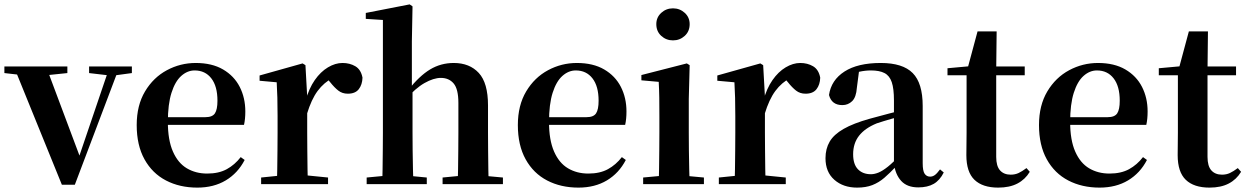

<svg xmlns="http://www.w3.org/2000/svg" viewBox="-29 -839 5680 875"><path d="M253 3 34 -536H181L344 -101H323L328 -115L471 -536H516L312 3ZM-9 -506V-536H278V-506L172 -495H88ZM377 -506V-536H572V-506L491 -495H471Z M870 16Q790 16 727.5 -16.5Q665 -49 629.5 -113Q594 -177 594 -269Q594 -359 632 -422.5Q670 -486 731.5 -519Q793 -552 863 -552Q937 -552 987.5 -522.5Q1038 -493 1063.5 -443Q1089 -393 1089 -331Q1089 -296 1083 -270H652V-305H907Q939 -305 950.5 -322.5Q962 -340 962 -380Q962 -446 934 -482Q906 -518 858 -518Q825 -518 797 -493Q769 -468 752.5 -416Q736 -364 736 -283Q736 -201 759 -148.5Q782 -96 822.5 -72Q863 -48 915 -48Q968 -48 1004.5 -68Q1041 -88 1068 -123L1086 -110Q1055 -50 1000 -17Q945 16 870 16Z M1161 0V-30L1269 -41H1356L1466 -30V0ZM1232 0Q1234 -25 1234.5 -67Q1235 -109 1235.5 -154.5Q1236 -200 1236 -235V-310Q1236 -361 1235 -394Q1234 -427 1232 -464L1154 -471V-495L1350 -550L1363 -542L1371 -399V-398V-235Q1371 -200 1371.5 -154.5Q1372 -109 1372.5 -67Q1373 -25 1374 0ZM1370 -320 1337 -381H1364Q1379 -436 1405.5 -474Q1432 -512 1465.5 -532Q1499 -552 1532 -552Q1565 -552 1590.5 -537Q1616 -522 1623 -485Q1622 -453 1606 -432.5Q1590 -412 1556 -412Q1531 -412 1513 -426Q1495 -440 1476 -464L1453 -491L1489 -485Q1447 -463 1418.5 -424.5Q1390 -386 1370 -320Z M1642 0V-30L1748 -40H1812L1916 -30V0ZM1713 0Q1714 -25 1714.5 -67Q1715 -109 1715.5 -154.5Q1716 -200 1716 -235V-748L1638 -753V-780L1838 -819L1851 -810L1848 -651V-443L1851 -429V-235Q1851 -200 1851.5 -154.5Q1852 -109 1853 -67Q1854 -25 1855 0ZM1988 0V-30L2092 -40H2154L2263 -30V0ZM2056 0Q2058 -25 2058.5 -66.5Q2059 -108 2059.5 -153.5Q2060 -199 2060 -235V-370Q2060 -433 2038.5 -458.5Q2017 -484 1980 -484Q1947 -484 1905.5 -460.5Q1864 -437 1818 -384L1789 -427H1830Q1882 -493 1931 -522.5Q1980 -552 2039 -552Q2111 -552 2153 -506.5Q2195 -461 2195 -359V-235Q2195 -199 2195.5 -153.5Q2196 -108 2196.5 -66.5Q2197 -25 2198 0Z M2607 16Q2527 16 2464.5 -16.5Q2402 -49 2366.5 -113Q2331 -177 2331 -269Q2331 -359 2369 -422.5Q2407 -486 2468.5 -519Q2530 -552 2600 -552Q2674 -552 2724.5 -522.5Q2775 -493 2800.5 -443Q2826 -393 2826 -331Q2826 -296 2820 -270H2389V-305H2644Q2676 -305 2687.5 -322.5Q2699 -340 2699 -380Q2699 -446 2671 -482Q2643 -518 2595 -518Q2562 -518 2534 -493Q2506 -468 2489.5 -416Q2473 -364 2473 -283Q2473 -201 2496 -148.5Q2519 -96 2559.5 -72Q2600 -48 2652 -48Q2705 -48 2741.5 -68Q2778 -88 2805 -123L2823 -110Q2792 -50 2737 -17Q2682 16 2607 16Z M2902 0V-30L3009 -40H3071L3179 -30V0ZM2973 0Q2974 -25 2974.5 -67Q2975 -109 2975.5 -154.5Q2976 -200 2976 -235V-308Q2976 -358 2975.5 -394Q2975 -430 2973 -466L2894 -473V-497L3101 -550L3114 -542L3110 -388V-235Q3110 -200 3110.5 -154.5Q3111 -109 3112 -67Q3113 -25 3114 0ZM3038 -655Q3007 -655 2984.5 -675.5Q2962 -696 2962 -729Q2962 -760 2984.5 -780.5Q3007 -801 3038 -801Q3069 -801 3091.5 -780.5Q3114 -760 3114 -729Q3114 -696 3091.5 -675.5Q3069 -655 3038 -655Z M3247 0V-30L3355 -41H3442L3552 -30V0ZM3318 0Q3320 -25 3320.5 -67Q3321 -109 3321.5 -154.5Q3322 -200 3322 -235V-310Q3322 -361 3321 -394Q3320 -427 3318 -464L3240 -471V-495L3436 -550L3449 -542L3457 -399V-398V-235Q3457 -200 3457.5 -154.5Q3458 -109 3458.5 -67Q3459 -25 3460 0ZM3456 -320 3423 -381H3450Q3465 -436 3491.5 -474Q3518 -512 3551.5 -532Q3585 -552 3618 -552Q3651 -552 3676.5 -537Q3702 -522 3709 -485Q3708 -453 3692 -432.5Q3676 -412 3642 -412Q3617 -412 3599 -426Q3581 -440 3562 -464L3539 -491L3575 -485Q3533 -463 3504.5 -424.5Q3476 -386 3456 -320Z M3877 16Q3814 16 3773.5 -19.5Q3733 -55 3733 -118Q3733 -161 3752 -193.5Q3771 -226 3815.5 -251.5Q3860 -277 3935 -298Q3975 -309 4024.5 -322Q4074 -335 4114 -344V-319Q4074 -309 4034 -297.5Q3994 -286 3967 -277Q3913 -255 3886 -220.5Q3859 -186 3859 -136Q3859 -90 3881 -67.5Q3903 -45 3940 -45Q3956 -45 3974.5 -52.5Q3993 -60 4017.5 -79.5Q4042 -99 4075 -135L4091 -82H4056Q4027 -51 4001.5 -29Q3976 -7 3946.5 4.5Q3917 16 3877 16ZM4156 15Q4105 15 4078 -14.5Q4051 -44 4045 -94V-97V-381Q4045 -435 4035 -464.5Q4025 -494 4002 -506Q3979 -518 3940 -518Q3914 -518 3887 -512Q3860 -506 3824 -491L3886 -516L3876 -439Q3873 -396 3854.5 -378Q3836 -360 3810 -360Q3761 -360 3749 -406Q3759 -474 3819.5 -513Q3880 -552 3985 -552Q4085 -552 4130.5 -506Q4176 -460 4176 -356V-95Q4176 -60 4185 -47Q4194 -34 4210 -34Q4221 -34 4231 -41Q4241 -48 4255 -67L4272 -53Q4254 -17 4226 -1Q4198 15 4156 15Z M4444 -496V-536H4641V-496ZM4520 16Q4449 16 4412 -19.5Q4375 -55 4375 -132Q4375 -160 4375.5 -182.5Q4376 -205 4376 -235V-496H4289V-528L4399 -538L4380 -525L4426 -696H4513L4511 -519V-509V-124Q4511 -82 4528.5 -62.5Q4546 -43 4577 -43Q4597 -43 4613 -50.5Q4629 -58 4649 -73L4664 -56Q4643 -21 4607.5 -2.5Q4572 16 4520 16Z M4982 16Q4902 16 4839.5 -16.5Q4777 -49 4741.5 -113Q4706 -177 4706 -269Q4706 -359 4744 -422.5Q4782 -486 4843.5 -519Q4905 -552 4975 -552Q5049 -552 5099.5 -522.5Q5150 -493 5175.5 -443Q5201 -393 5201 -331Q5201 -296 5195 -270H4764V-305H5019Q5051 -305 5062.5 -322.5Q5074 -340 5074 -380Q5074 -446 5046 -482Q5018 -518 4970 -518Q4937 -518 4909 -493Q4881 -468 4864.5 -416Q4848 -364 4848 -283Q4848 -201 4871 -148.5Q4894 -96 4934.5 -72Q4975 -48 5027 -48Q5080 -48 5116.5 -68Q5153 -88 5180 -123L5198 -110Q5167 -50 5112 -17Q5057 16 4982 16Z M5407 -496V-536H5604V-496ZM5483 16Q5412 16 5375 -19.5Q5338 -55 5338 -132Q5338 -160 5338.5 -182.5Q5339 -205 5339 -235V-496H5252V-528L5362 -538L5343 -525L5389 -696H5476L5474 -519V-509V-124Q5474 -82 5491.5 -62.5Q5509 -43 5540 -43Q5560 -43 5576 -50.5Q5592 -58 5612 -73L5627 -56Q5606 -21 5570.5 -2.5Q5535 16 5483 16Z"/></svg>

Font: Noto Serif SC ExtraLight
Style: Bold
Weight: 700
Version: Version 2.002-H1;hotconv 1.1.0;makeotfexe 2.6.0